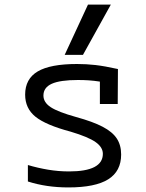

<svg xmlns="http://www.w3.org/2000/svg" viewBox="-20 -810 640 840"><path d="M279 10Q183 10 102 -16V-88Q146 -75 191 -67.5Q236 -60 282 -60Q430 -60 430 -137Q430 -166 398 -188.5Q366 -211 289 -234Q180 -263 135 -299.5Q90 -336 90 -396Q90 -465 145 -497.5Q200 -530 317 -530Q358 -530 397.5 -525.5Q437 -521 496 -508L495 -355H417V-453Q391 -457 368.5 -458.5Q346 -460 321 -460Q243 -460 206.5 -443.5Q170 -427 170 -392Q170 -362 202 -341Q234 -320 313 -298Q386 -278 429 -255.5Q472 -233 491 -204Q510 -175 510 -134Q510 -61 453.5 -25.5Q397 10 279 10ZM343 -570H263L365 -790H465Z"/></svg>

Font: M PLUS Code Latin 60
Style: Regular
Weight: 400
Width: 7
Monospace: yes
Designer: Coji Morishita
Foundry: UNDERFOREST DESIGN
Version: Version 1.005; ttfautohint (v1.8.3)